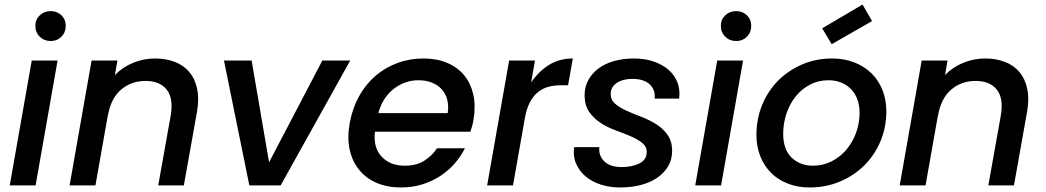

<svg xmlns="http://www.w3.org/2000/svg" viewBox="-20 -818 4615 847"><path d="M120 -551H234L137 0H23ZM204 -637Q175 -637 155.5 -656Q136 -675 136 -704Q136 -732 155.5 -750.5Q175 -769 204 -769Q232 -769 251 -750.5Q270 -732 270 -704Q270 -675 251 -656Q232 -637 204 -637Z M733 -308Q746 -384 715.5 -422.5Q685 -461 622 -461Q559 -461 514 -422.5Q469 -384 456 -308V-311L401 0H287L384 -551H498L487 -487Q521 -522 567.5 -541Q614 -560 664 -560Q712 -560 751 -545Q790 -530 815 -500.5Q840 -471 849.5 -427Q859 -383 849 -325L791 0H678Z M1090 -551 1167 -102 1402 -551H1525L1218 0H1080L968 -551Z M1826 -464Q1766 -464 1717 -426Q1668 -388 1649 -319H1955Q1960 -353 1952.5 -380Q1945 -407 1927.5 -425.5Q1910 -444 1884 -454Q1858 -464 1826 -464ZM2031 -164Q2013 -128 1985.5 -96.5Q1958 -65 1922 -41.5Q1886 -18 1842.5 -4.5Q1799 9 1748 9Q1689 9 1642 -11Q1595 -31 1564.5 -68.5Q1534 -106 1522.5 -158.5Q1511 -211 1523 -276Q1535 -341 1564 -393.5Q1593 -446 1636 -483Q1679 -520 1733 -540Q1787 -560 1848 -560Q1907 -560 1953 -540.5Q1999 -521 2028 -485.5Q2057 -450 2068 -400.5Q2079 -351 2069 -291Q2067 -278 2063.5 -264.5Q2060 -251 2055 -237H1634Q1626 -167 1663.5 -127Q1701 -87 1765 -87Q1818 -87 1852.5 -109.5Q1887 -132 1908 -164Z M2129 0 2226 -551H2340L2323 -454Q2355 -502 2401 -531Q2447 -560 2507 -560L2486 -442H2457Q2425 -442 2399 -435Q2373 -428 2352 -410.5Q2331 -393 2316.5 -364.5Q2302 -336 2295 -294L2243 0Z M2945 -152Q2945 -114 2927.5 -84.5Q2910 -55 2879.5 -34Q2849 -13 2807 -2Q2765 9 2716 9Q2669 9 2629.5 -4Q2590 -17 2562.5 -40.5Q2535 -64 2521 -97Q2507 -130 2513 -169H2624Q2620 -131 2646 -106Q2672 -81 2723 -81Q2768 -81 2800.5 -97Q2833 -113 2833 -148Q2833 -172 2812.5 -188Q2792 -204 2762 -217Q2732 -230 2696 -243Q2660 -256 2630 -275.5Q2600 -295 2579.5 -324Q2559 -353 2559 -398Q2559 -434 2575 -464Q2591 -494 2619.5 -515.5Q2648 -537 2688.5 -548.5Q2729 -560 2777 -560Q2824 -560 2862.5 -547Q2901 -534 2928 -511Q2955 -488 2968 -455.5Q2981 -423 2976 -383H2868Q2872 -422 2846 -446Q2820 -470 2770 -470Q2727 -470 2700.5 -452Q2674 -434 2674 -403Q2674 -377 2694 -360Q2714 -343 2744 -329.5Q2774 -316 2809.5 -302.5Q2845 -289 2875 -270Q2905 -251 2925 -223Q2945 -195 2945 -152Z M3144 -551H3258L3161 0H3047ZM3228 -637Q3199 -637 3179.5 -656Q3160 -675 3160 -704Q3160 -732 3179.5 -750.5Q3199 -769 3228 -769Q3256 -769 3275 -750.5Q3294 -732 3294 -704Q3294 -675 3275 -656Q3256 -637 3228 -637Z M3890 -327Q3890 -256 3864 -194.5Q3838 -133 3792.5 -88Q3747 -43 3685 -17Q3623 9 3552 9Q3499 9 3455.5 -8Q3412 -25 3381.5 -55.5Q3351 -86 3334 -128.5Q3317 -171 3317 -223Q3317 -293 3342 -354.5Q3367 -416 3412 -461.5Q3457 -507 3518 -533.5Q3579 -560 3651 -560Q3704 -560 3748 -543Q3792 -526 3823.5 -495.5Q3855 -465 3872.5 -422Q3890 -379 3890 -327ZM3435 -228Q3435 -158 3472.5 -122.5Q3510 -87 3566 -87Q3610 -87 3648 -106Q3686 -125 3713.5 -157.5Q3741 -190 3756.5 -232Q3772 -274 3772 -320Q3772 -356 3761 -383Q3750 -410 3731 -428Q3712 -446 3687.5 -455Q3663 -464 3635 -464Q3590 -464 3553 -444.5Q3516 -425 3490 -392.5Q3464 -360 3449.5 -317Q3435 -274 3435 -228ZM3827 -725 3649 -623 3607 -693 3785 -798Z M4395 -308Q4408 -384 4377.5 -422.5Q4347 -461 4284 -461Q4221 -461 4176 -422.5Q4131 -384 4118 -308V-311L4063 0H3949L4046 -551H4160L4149 -487Q4183 -522 4229.5 -541Q4276 -560 4326 -560Q4374 -560 4413 -545Q4452 -530 4477 -500.5Q4502 -471 4511.5 -427Q4521 -383 4511 -325L4453 0H4340Z"/></svg>

Font: SVN-Poppins Medium
Style: Italic
Weight: 500
Italic angle: -10°
Designer: Ninad Kale (Devanagari), Jonny Pinhorn (Latin)
Foundry: Indian Type Foundry
Version: Version 3.002 2017; ttfautohint (v1.8.3)